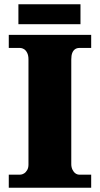

<svg xmlns="http://www.w3.org/2000/svg" viewBox="-20 -877 466 897"><path d="M21 0V-61H74Q83 -61 92 -66.5Q101 -72 107 -82.5Q113 -93 113 -108V-600Q113 -618 107 -630Q101 -642 92 -647.5Q83 -653 74 -653H21V-714H406V-653H351Q339 -653 330.5 -647Q322 -641 317.5 -629.5Q313 -618 313 -599V-110Q313 -96 318.5 -84.5Q324 -73 332.5 -67Q341 -61 351 -61H406V0ZM66 -764V-857H356V-764Z"/></svg>

Font: Noto Serif Kannada Black
Style: Regular
Weight: 900
Version: Version 2.003